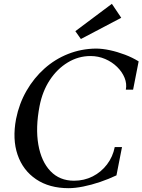

<svg xmlns="http://www.w3.org/2000/svg" viewBox="-20 -969 745 1004"><path d="M339 15Q238 15 169 -31.5Q100 -78 72 -159.5Q44 -241 64 -347Q80 -427 118.5 -494Q157 -561 212.5 -610.5Q268 -660 336.5 -687Q405 -714 481 -715Q515 -715 554.5 -706.5Q594 -698 633.5 -683Q673 -668 705 -648L676 -500H638Q644 -531 631.5 -562Q619 -593 592.5 -619Q566 -645 530 -660.5Q494 -676 453 -676Q390 -676 334.5 -642.5Q279 -609 240.5 -550.5Q202 -492 187 -415Q165 -301 180.5 -212.5Q196 -124 244 -74Q292 -24 367 -24Q420 -24 464.5 -46.5Q509 -69 539.5 -109Q570 -149 580 -200H618L589 -52Q549 -33 503.5 -17.5Q458 -2 415 6.5Q372 15 339 15ZM403 -765 374 -806 565 -949 614 -876Z"/></svg>

Font: Wittgenstein
Style: Italic
Weight: 400
Italic angle: -11°
Designer: Jörg Drees
Foundry: Jörg Drees
Version: Version 1.500